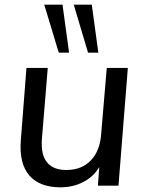

<svg xmlns="http://www.w3.org/2000/svg" viewBox="-20 -793 621 820"><path d="M238 7Q149 7 105 -44Q61 -95 69 -195L93 -503H184L159 -200Q154 -133 180.5 -100Q207 -67 263 -67Q329 -67 368 -108Q407 -149 412 -220L436 -503H526L486 0H398L406 -105L419 -110Q397 -53 348.5 -23Q300 7 238 7ZM356 -568 295 -773H372L400 -568ZM231 -568 169 -773H247L275 -568Z"/></svg>

Font: Muli Medium
Style: Italic
Weight: 500
Italic angle: -4.541°
Designer: Vernon Adams
Foundry: Vernon Adams
Version: Version 2.100; ttfautohint (v1.8.1.43-b0c9)